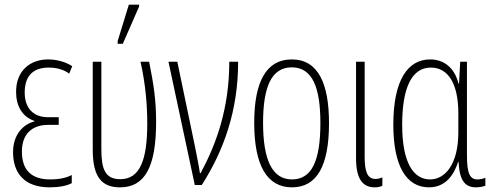

<svg xmlns="http://www.w3.org/2000/svg" viewBox="-20 -794 2116 824"><path d="M193 10C232 10 266 4 288 -8V-43C266 -31 235 -24 195 -24C115 -24 74 -64 74 -144C74 -218 117 -258 186 -258H232V-291H186C121 -291 86 -332 86 -397C86 -462 116 -504 190 -504C225 -504 256 -494 277 -478L290 -510C262 -528 225 -539 186 -539C111 -539 49 -492 49 -400C49 -341 74 -293 128 -275V-273C77 -260 36 -214 36 -141C36 -53 83 10 193 10Z M485 -606H507L577 -766V-774H533L485 -618ZM495 10C601 10 650 -76 650 -271C650 -366 639 -434 620 -529H583C604 -437 612 -344 612 -265C612 -110 582 -25 496 -25C432 -25 415 -67 415 -153V-529H378V-151C378 -29 421 10 495 10Z M816 0H846C939 -146 1002 -316 1002 -529H964C964 -330 909 -177 841 -51H838C833 -87 821 -141 817 -164L741 -529H703Z M1392 -265C1392 -437 1345 -539 1232 -539C1123 -539 1071 -444 1071 -267C1071 -84 1126 10 1233 10C1340 10 1392 -82 1392 -265ZM1109 -267C1109 -421 1145 -505 1232 -505C1322 -505 1355 -416 1355 -266C1355 -101 1317 -24 1233 -24C1148 -24 1109 -108 1109 -267Z M1588 10C1603 10 1614 7 1621 3V-33C1613 -29 1602 -26 1592 -26C1557 -26 1545 -56 1545 -122V-529H1508V-115C1508 -21 1540 10 1588 10Z M1821 10C1894 10 1929 -46 1946 -99H1948C1952 -20 1975 10 2023 10C2041 10 2055 6 2063 3V-31C2052 -26 2038 -24 2029 -24C1997 -24 1984 -49 1984 -127V-529H1955L1950 -435H1948C1929 -509 1880 -539 1826 -539C1731 -539 1668 -452 1668 -259C1668 -83 1723 10 1821 10ZM1826 -24C1751 -24 1706 -101 1706 -259C1706 -415 1746 -504 1829 -504C1905 -504 1947 -432 1947 -308V-227C1947 -84 1887 -24 1826 -24Z"/></svg>

Font: Noto Sans ExtraCondensed ExtraLight
Style: Regular
Weight: 200
Width: 2
Designer: Monotype Design Team
Foundry: Monotype Imaging Inc.
Version: Version 2.013